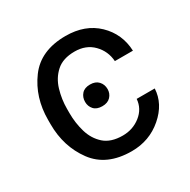

<svg xmlns="http://www.w3.org/2000/svg" viewBox="-129 -659 782 791"><g transform="rotate(-30 261.5 -264.0)"><path d="M280.3 9.8Q161.1 9.8 103.3 -68.8Q45.4 -147.5 45.4 -253.9V-274.4Q45.4 -380.9 103.3 -459.5Q161.1 -538.1 280.3 -538.1Q373 -538.1 430.2 -483.2Q487.3 -428.2 490.7 -346.7H404.8Q401.4 -395.5 367.9 -429.7Q334.5 -463.9 280.3 -463.9Q224.6 -463.9 193.1 -435.5Q161.6 -407.2 148.7 -363.8Q135.7 -320.3 135.7 -274.4V-253.9Q135.7 -207.5 148.4 -164.1Q161.1 -120.6 192.6 -92.5Q224.1 -64.5 280.3 -64.5Q328.6 -64.5 365 -93.3Q401.4 -122.1 404.8 -167H490.7Q487.3 -96.2 425.8 -43.2Q364.3 9.8 280.3 9.8ZM214.4 -262.2Q214.4 -284.2 227.8 -299.3Q241.2 -314.5 267.6 -314.5Q293.5 -314.5 307.4 -299.3Q321.3 -284.2 321.3 -262.2Q321.3 -241.2 307.4 -226.3Q293.5 -211.4 267.6 -211.4Q241.2 -211.4 227.8 -226.3Q214.4 -241.2 214.4 -262.2Z"/></g></svg>

Font: Roboto21382017
Style: Regular
Weight: 400
Designer: Christian Robertson
Foundry: Google
Version: Version 2.138; 2017